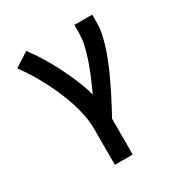

<svg xmlns="http://www.w3.org/2000/svg" viewBox="-173 -656 946 998"><g transform="rotate(-30 300.0 -156.5)"><path d="M229 215V0Q229 -43 220.5 -85.5Q212 -128 198.5 -168.5Q185 -209 168 -248.5Q151 -288 131 -326.5Q111 -365 88.5 -401.5Q66 -438 40 -473L126 -528Q157 -487 184 -442.5Q211 -398 234.5 -351.5Q258 -305 278 -257Q298 -209 312 -159Q323 -183 334 -208Q345 -233 355.5 -258.5Q366 -284 375 -309.5Q384 -335 391.5 -361Q399 -387 404.5 -414Q410 -441 410 -468V-520H517V-468Q517 -436 510 -405Q503 -374 494 -344Q485 -314 473.5 -284.5Q462 -255 449.5 -226Q437 -197 423 -168.5Q409 -140 395 -111.5Q381 -83 366 -55.5Q351 -28 336 0V215Z"/></g></svg>

Font: Iosevka Aile Semibold
Style: Regular
Weight: 600
Designer: Belleve Invis
Foundry: Belleve Invis
Version: Version 31.1.0; ttfautohint (v1.8.4)